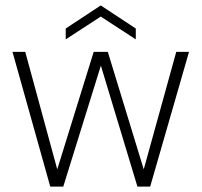

<svg xmlns="http://www.w3.org/2000/svg" viewBox="-20 -687 742 707"><path d="M165 0 26 -496H73L195 -48H186L325 -496H377L514 -48H505L629 -496H676L533 0H486L347 -460H356L213 0ZM222 -542V-582L351 -667L480 -582V-542L351 -626Z"/></svg>

Font: DM Sans 24pt ExtraLight
Style: Regular
Weight: 250
Designer: Colophon Foundry, Jonny Pinhorn
Foundry: Colophon Foundry
Version: Version 4.004;gftools[0.9.30]